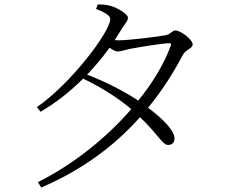

<svg xmlns="http://www.w3.org/2000/svg" viewBox="-20 -794 1040 857"><path d="M149 19 164 43C346 -35 490 -142 605 -271C686 -194 705 -147 730 -147C749 -147 759 -158 759 -177C758 -213 704 -266 641 -313C700 -385 751 -463 795 -547C807 -572 840 -578 840 -595C840 -618 786 -658 763 -658C747 -658 743 -640 715 -636C688 -631 558 -614 507 -614L492 -615L522 -663C536 -688 551 -698 551 -715C551 -731 507 -758 473 -768C453 -774 433 -774 416 -774L409 -754C445 -740 472 -726 472 -709C472 -653 299 -423 145 -316L161 -295C228 -334 293 -385 351 -443C433 -404 505 -358 566 -307C457 -181 311 -62 149 19ZM369 -461C405 -499 439 -539 469 -581C483 -571 496 -564 506 -564C519 -564 540 -572 561 -576C598 -583 694 -599 731 -601C741 -602 747 -599 741 -587C713 -511 664 -427 597 -345C537 -385 454 -428 369 -461Z"/></svg>

Font: Noto Serif SC Light
Style: Regular
Weight: 300
Designer: Ryoko NISHIZUKA 西塚涼子 (kana & ideographs); Frank Grießhammer (Latin, Greek & Cyrillic); Wenlong ZHANG 张文龙 (bopomofo); San
Foundry: Adobe
Version: Version 2.001;hotconv 1.1.0;makeotfexe 2.6.0